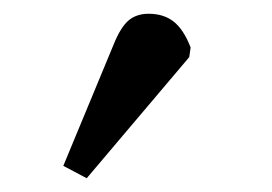

<svg xmlns="http://www.w3.org/2000/svg" viewBox="-20 -782 395 279"><path d="M106 -523 72 -541 145 -717Q155 -742 166.5 -752Q178 -762 196 -762Q218 -762 232.5 -750.5Q247 -739 257 -713L255 -699Z"/></svg>

Font: Literata 12pt
Style: Italic
Weight: 400
Italic angle: -2°
Designer: Latin by Veronika Burian and Jose Scaglione. Greek by Irene Vlachou. Cyrillic by Vera Evstafieva
Foundry: TypeTogether
Version: Version 3.002